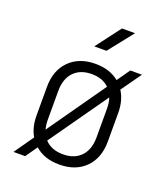

<svg xmlns="http://www.w3.org/2000/svg" viewBox="-147 -889 894 1022"><g transform="rotate(20 300.0 -377.5)"><path d="M49 30 126 -80Q98 -128 98 -194V-356Q98 -450 153 -505Q208 -560 300 -560Q381 -560 434 -517L485 -590H551L470 -476Q502 -426 502 -356V-194Q502 -100 447.5 -45Q393 10 300 10Q215 10 162 -37L115 30ZM162 -194Q162 -165 169 -140L398 -466Q362 -502 300 -502Q235 -502 198.5 -463.5Q162 -425 162 -356ZM300 -48Q365 -48 401.5 -86.5Q438 -125 438 -194V-356Q438 -390 429 -417L197 -88Q234 -48 300 -48ZM261 -645 367 -785H441L330 -645Z"/></g></svg>

Font: Tiny ExtraLight
Style: Regular
Weight: 200
Monospace: yes
Designer: Philipp Nurullin, Konstantin Bulenkov
Foundry: JetBrains
Version: Version 2.251; ttfautohint (v1.8.4.7-5d5b)